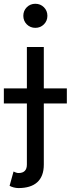

<svg xmlns="http://www.w3.org/2000/svg" viewBox="-20 -752 367 997"><path d="M0 -214.8H327.1V-293H0Q0 -281.7 0 -267.8Q0 -253.9 0 -240Q0 -226.1 0 -214.8ZM50.3 138.7 29.8 212.9Q38.1 217.8 51 221.2Q64 224.6 75.7 224.6Q106.9 224.6 131.3 217.3Q155.8 210 172.9 194.8Q189.9 179.7 198.7 156.7Q207.5 133.8 207.5 102.5V0V-67.4V-507.8H119.6V-67.4V0V102.5Q119.6 113.3 116.9 121.6Q114.3 129.9 108.6 135.5Q103 141.1 95 143.8Q86.9 146.5 75.7 146.5Q69.8 146.5 62.3 143.8Q54.7 141.1 50.3 138.7ZM101.1 -669.9Q101.1 -643.6 119.1 -625.5Q137.2 -607.4 163.6 -607.4Q189.9 -607.4 208 -625.5Q226.1 -643.6 226.1 -669.9Q226.1 -696.3 208 -714.4Q189.9 -732.4 163.6 -732.4Q137.2 -732.4 119.1 -714.4Q101.1 -696.3 101.1 -669.9Z"/></svg>

Font: Giphurs
Style: Regular
Weight: 400
Version: Version 2.010